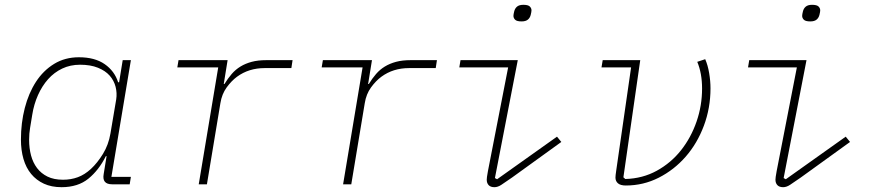

<svg xmlns="http://www.w3.org/2000/svg" viewBox="-20 -766 3640 798"><path d="M236 12Q194 12 162.5 -2.5Q131 -17 109.5 -43Q88 -69 77.5 -105.5Q67 -142 67 -186Q67 -255 83 -317Q99 -379 129.5 -426Q160 -473 205 -500.5Q250 -528 308 -528Q374 -528 415 -499.5Q456 -471 471 -424H475L490 -516H524L443 -31H524L519 0H446Q403 0 411 -43L423 -117H420Q391 -59 347.5 -23.5Q304 12 236 12ZM242 -19Q275 -19 303.5 -29.5Q332 -40 358 -64Q385 -89 408 -126.5Q431 -164 439 -211L463 -353Q467 -379 460.5 -405Q454 -431 436 -451.5Q418 -472 387 -484.5Q356 -497 313 -497Q272 -497 238.5 -481Q205 -465 180 -437Q155 -409 138 -371Q121 -333 114 -289L105 -234Q101 -211 101 -185Q101 -150 109 -120Q117 -90 134 -67.5Q151 -45 177.5 -32Q204 -19 242 -19Z M806 0 887 -486H717L722 -516H926L910 -417H913Q927 -440 943 -458.5Q959 -477 979.5 -489.5Q1000 -502 1026 -509Q1052 -516 1087 -516H1196L1191 -483H1080Q1014 -483 965 -447Q942 -430 922 -402.5Q902 -375 896 -337L840 0Z M1406 0 1487 -486H1317L1322 -516H1526L1510 -417H1513Q1527 -440 1543 -458.5Q1559 -477 1579.5 -489.5Q1600 -502 1626 -509Q1652 -516 1687 -516H1796L1791 -483H1680Q1614 -483 1565 -447Q1542 -430 1522 -402.5Q1502 -375 1496 -337L1440 0Z M2148 -677Q2128 -677 2121 -684Q2114 -691 2114 -700Q2114 -706 2117 -718Q2120 -731 2129 -738.5Q2138 -746 2155 -746Q2175 -746 2182 -739Q2189 -732 2189 -723Q2189 -717 2186 -705Q2183 -692 2174 -684.5Q2165 -677 2148 -677ZM2035 12Q2019 12 2011 3.5Q2003 -5 2003 -19Q2003 -24 2004 -31Q2005 -38 2008 -55L2092 -486H1889L1894 -516H2132L2037 -26L2046 -21L2295 -198L2313 -176L2108 -28Q2079 -8 2064 2Q2049 12 2035 12Z M2641 -516 2571 -29 2579 -22Q2651 -24 2710 -56.5Q2769 -89 2810.5 -141.5Q2852 -194 2875 -260.5Q2898 -327 2898 -398Q2898 -461 2878 -509L2911 -520Q2922 -495 2927.5 -462Q2933 -429 2933 -399Q2933 -317 2905.5 -243.5Q2878 -170 2830 -115Q2782 -60 2718 -27.5Q2654 5 2581 5Q2559 5 2548.5 -4Q2538 -13 2538 -28Q2538 -36 2541 -56L2603 -486H2480L2485 -516Z M3348 -677Q3328 -677 3321 -684Q3314 -691 3314 -700Q3314 -706 3317 -718Q3320 -731 3329 -738.5Q3338 -746 3355 -746Q3375 -746 3382 -739Q3389 -732 3389 -723Q3389 -717 3386 -705Q3383 -692 3374 -684.5Q3365 -677 3348 -677ZM3235 12Q3219 12 3211 3.5Q3203 -5 3203 -19Q3203 -24 3204 -31Q3205 -38 3208 -55L3292 -486H3089L3094 -516H3332L3237 -26L3246 -21L3495 -198L3513 -176L3308 -28Q3279 -8 3264 2Q3249 12 3235 12Z"/></svg>

Font: IBM Plex Mono ExtraLight
Style: Italic
Weight: 200
Italic angle: -9°
Monospace: yes
Designer: Mike Abbink, Paul van der Laan, Pieter van Rosmalen
Foundry: Bold Monday
Version: Version 2.3